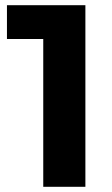

<svg xmlns="http://www.w3.org/2000/svg" viewBox="-20 -720 432 740"><path d="M146.7 0V-640.3L216.9 -569.7H6.8V-700H309.1V0Z"/></svg>

Font: Montserrat Thin
Style: Regular
Weight: 100
Designer: Julieta Ulanovsky
Foundry: Julieta Ulanovsky
Version: Version 9.000